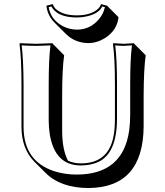

<svg xmlns="http://www.w3.org/2000/svg" viewBox="-20 -861 815 947"><path d="M507.8 -833 564.5 -776.4Q558.1 -711.9 498 -673.3Q459 -648.9 415.5 -648.4Q350.1 -649.4 305.2 -693.4L248.5 -750Q213.4 -786.1 209 -833L240.2 -840.8Q244.1 -828.6 253.4 -818.4Q288.1 -785.2 358.9 -785.2Q427.2 -785.2 462.9 -816.9Q475.1 -828.6 478 -840.8ZM546.9 -444.8Q546.9 -573.7 537.1 -645L539.1 -647.9Q540.5 -647.9 589.8 -645L641.1 -647.9L642.1 -645L698.7 -588.4Q689 -521.5 688.5 -388.2V-238.3Q686.5 65.4 414.6 66.4Q279.3 65.4 205.6 -7.3L148.9 -64Q86.4 -127.9 85.9 -235.8V-444.8Q85.9 -573.7 76.2 -645L78.1 -647.9Q79.6 -647.9 155.8 -645L238.8 -647.9L240.2 -645L296.4 -588.4Q286.6 -521.5 286.6 -388.7V-212.4Q287.1 -122.6 315.4 -68.4Q343.8 -55.2 378.9 -55.2Q515.6 -55.2 540.5 -191.4Q546.9 -227.5 546.9 -276.9ZM557.1 -444.8V-276.9Q557.1 -107.4 466.8 -63Q429.7 -45.4 378.9 -44.9Q251 -44.9 225.6 -197.8Q220.2 -231.4 220.2 -269V-444.8Q220.2 -570.8 229 -637.2Q184.1 -634.8 155.8 -634.8Q127.4 -634.8 86.9 -637.2Q95.7 -565.9 96.2 -444.8V-235.8Q96.2 -65.9 247.6 -16.6Q298.8 0 357.9 0Q586.4 0 617.2 -217.8Q622.1 -253.9 622.1 -294.9V-444.8Q622.1 -570.8 630.9 -637.2Q606.4 -635.3 589.8 -634.8Q571.3 -634.8 548.3 -637.2Q557.1 -565.9 557.1 -444.8ZM497.1 -825.7 484.4 -829.1Q464.8 -788.6 391.6 -777.3Q375 -774.9 358.9 -774.9Q275.9 -774.9 242.2 -815.9Q236.8 -822.8 233.9 -829.1L220.2 -825.7Q230 -765.6 287.1 -733.4Q320.8 -715.3 358.9 -714.8Q424.3 -714.8 467.8 -766.1Q491.2 -793.9 497.1 -825.7Z"/></svg>

Font: Linux Biolinum Shadow O
Style: Bold
Weight: 700
Designer: Philipp H. Poll
Foundry: Philipp H. Poll
Version: Version 0.9.2